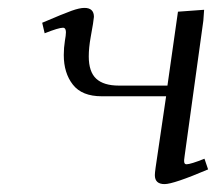

<svg xmlns="http://www.w3.org/2000/svg" viewBox="-20 -464 565 491"><path d="M87.9 -405.8Q142.6 -429.2 163.1 -436.5Q183.6 -443.8 195.8 -443.8Q220.2 -443.8 220.2 -420.9Q220.2 -419.9 217.8 -402.8L211.9 -369.1Q207 -341.8 207 -319.8Q207 -280.3 226.1 -262.7Q245.1 -245.1 284.2 -245.1H408.2L435.1 -434.1L502 -439L500 -411.1L452.1 -64.9Q450.2 -53.7 451.2 -48.8Q452.1 -43.9 457 -43.9Q467.3 -43.9 502.9 -58.1L512.2 -30.8Q423.8 6.8 400.9 6.8Q376 6.8 376 -16.1Q376 -21.5 377.9 -35.2L404.8 -217.8H240.2Q189.5 -217.8 166.3 -247.6Q143.1 -277.3 143.1 -323.2Q143.1 -341.8 146 -359.9L147.9 -372.1Q150.9 -393.1 141.1 -393.1Q129.9 -393.1 94.2 -378.9Z"/></svg>

Font: Dehuti
Style: Italic
Weight: 400
Version: Version 1.2